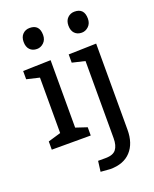

<svg xmlns="http://www.w3.org/2000/svg" viewBox="-179 -864 967 1204"><g transform="rotate(-20 304.5 -262.5)"><path d="M170 -765Q235 -765 235 -695Q235 -663 215 -644Q195 -625 170 -625Q140 -625 122.5 -643.5Q105 -662 105 -695Q105 -728 123.5 -746.5Q142 -765 170 -765ZM469 -765Q534 -765 534 -695Q534 -663 514 -644Q494 -625 469 -625Q439 -625 421.5 -643.5Q404 -662 404 -695Q404 -728 423 -746.5Q442 -765 469 -765ZM300 -55V0H40V-55L125 -80V-450L40 -470V-525L225 -530V-80ZM529 -530V45Q529 136 481 188Q433 240 344 240L280 235L289 165H339Q389 165 409 139.5Q429 114 429 65V-450L344 -470V-525Z"/></g></svg>

Font: Bitter
Style: Regular
Weight: 400
Designer: Sol Matas
Foundry: Sol Matas
Version: Version 1.300;PS 001.300;hotconv 1.0.70;makeotf.lib2.5.58329